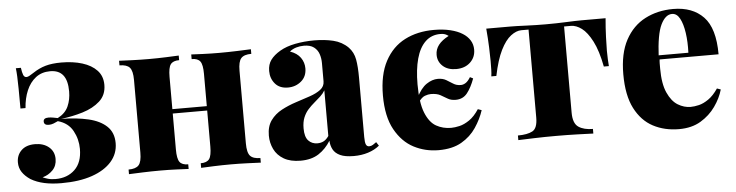

<svg xmlns="http://www.w3.org/2000/svg" viewBox="-39 -695 3344 872"><g transform="rotate(-5 1633.0 -259.0)"><path d="M258 -532Q311 -532 353 -519Q395 -506 419.5 -480Q444 -454 444 -414Q444 -368 413 -340Q382 -312 334 -297.5Q286 -283 235 -277Q306 -276 359 -263.5Q412 -251 442 -222.5Q472 -194 472 -146Q472 -98 440.5 -62Q409 -26 351 -6Q293 14 211 14Q168 14 133.5 6.5Q99 -1 72 -17Q48 -33 35 -52.5Q22 -72 22 -97Q22 -130 44 -151.5Q66 -173 106 -173Q145 -173 169.5 -152.5Q194 -132 194 -98Q194 -67 174.5 -47Q155 -27 128 -20Q136 -16 151 -11.5Q166 -7 186 -7Q240 -7 274 -39.5Q308 -72 308 -134Q308 -178 287 -216.5Q266 -255 219 -268Q209 -263 198.5 -259Q188 -255 177 -255Q155 -255 155 -272Q155 -288 178 -288Q188 -288 199 -286Q210 -284 220 -282Q255 -300 268.5 -330.5Q282 -361 282 -398Q282 -448 262.5 -472.5Q243 -497 204 -497Q165 -497 138 -476Q111 -455 96 -419.5Q81 -384 78 -340H55Q55 -395 54.5 -430.5Q54 -466 53 -487Q52 -508 50 -524H73Q76 -502 80.5 -491Q85 -480 95 -480Q101 -480 109.5 -485Q118 -490 129 -497Q156 -515 185.5 -523.5Q215 -532 258 -532Z M1121 -517V-496Q1088 -496 1074.5 -481Q1061 -466 1061 -424V-93Q1061 -51 1074.5 -36Q1088 -21 1121 -21V0Q1101 -1 1061.5 -2.5Q1022 -4 985 -4Q945 -4 906.5 -2.5Q868 -1 849 0V-21Q877 -21 888 -36Q899 -51 899 -93V-424Q899 -466 888 -481Q877 -496 849 -496V-517Q867 -516 903 -514.5Q939 -513 977 -513Q1017 -513 1058.5 -514.5Q1100 -516 1121 -517ZM792 -517V-496Q764 -496 753 -481Q742 -466 742 -424V-93Q742 -51 753 -36Q764 -21 792 -21V0Q773 -1 737 -2.5Q701 -4 664 -4Q623 -4 582 -2.5Q541 -1 520 0V-21Q553 -21 566.5 -36Q580 -51 580 -93V-424Q580 -466 566.5 -481Q553 -496 520 -496V-517Q539 -516 578.5 -514.5Q618 -513 656 -513Q696 -513 734 -514.5Q772 -516 792 -517ZM959 -277V-257H677V-277Z M1302 7Q1256 7 1226 -10.5Q1196 -28 1182 -57Q1168 -86 1168 -119Q1168 -161 1187.5 -188Q1207 -215 1238 -231.5Q1269 -248 1303 -259Q1337 -270 1368 -280.5Q1399 -291 1418 -305.5Q1437 -320 1437 -343V-426Q1437 -448 1430.5 -467.5Q1424 -487 1407.5 -499.5Q1391 -512 1362 -512Q1344 -512 1327 -507Q1310 -502 1297 -491Q1329 -480 1344.5 -458Q1360 -436 1360 -409Q1360 -372 1334.5 -350.5Q1309 -329 1274 -329Q1236 -329 1215.5 -353Q1195 -377 1195 -411Q1195 -441 1210 -461.5Q1225 -482 1254 -499Q1283 -516 1324 -524Q1365 -532 1411 -532Q1458 -532 1497.5 -522.5Q1537 -513 1565 -485Q1587 -462 1593 -429Q1599 -396 1599 -345V-75Q1599 -50 1603.5 -40.5Q1608 -31 1618 -31Q1627 -31 1635 -36Q1643 -41 1651 -47L1662 -30Q1640 -12 1610 -2.5Q1580 7 1545 7Q1505 7 1482.5 -3.5Q1460 -14 1450.5 -32Q1441 -50 1440 -72Q1418 -36 1385 -14.5Q1352 7 1302 7ZM1385 -65Q1401 -65 1413.5 -71.5Q1426 -78 1437 -94V-302Q1429 -288 1415.5 -275.5Q1402 -263 1387 -250.5Q1372 -238 1358.5 -223Q1345 -208 1336.5 -187.5Q1328 -167 1328 -138Q1328 -99 1344 -82Q1360 -65 1385 -65Z M1956 -532Q1998 -532 2031 -524Q2064 -516 2086 -502Q2107 -489 2119 -470Q2131 -451 2131 -427Q2131 -392 2106.5 -369Q2082 -346 2042 -346Q2004 -346 1981.5 -366.5Q1959 -387 1959 -418Q1959 -443 1974.5 -463Q1990 -483 2021 -499Q2013 -505 2005 -508Q1997 -511 1984 -511Q1943 -511 1915.5 -484.5Q1888 -458 1874.5 -409Q1861 -360 1861 -292Q1861 -208 1879.5 -162Q1898 -116 1928.5 -99Q1959 -82 1996 -82Q2013 -82 2034.5 -87Q2056 -92 2079.5 -108Q2103 -124 2124 -156L2141 -150Q2128 -110 2102.5 -72Q2077 -34 2035.5 -10Q1994 14 1931 14Q1870 14 1818 -13Q1766 -40 1733 -99.5Q1700 -159 1700 -255Q1700 -350 1733 -411.5Q1766 -473 1823.5 -502.5Q1881 -532 1956 -532ZM1955 -309Q1977 -309 1992.5 -300Q2008 -291 2022.5 -281.5Q2037 -272 2057 -272Q2068 -272 2079 -279Q2090 -286 2101 -304L2115 -297Q2100 -256 2080.5 -231.5Q2061 -207 2028 -207Q2006 -207 1991.5 -216Q1977 -225 1960.5 -234Q1944 -243 1917 -243Q1905 -243 1890 -237.5Q1875 -232 1860 -210L1856 -231Q1877 -274 1903 -291.5Q1929 -309 1955 -309Z M2738 -517Q2734 -473 2732.5 -432Q2731 -391 2731 -369Q2731 -349 2732 -330.5Q2733 -312 2734 -299H2711Q2697 -372 2674.5 -415.5Q2652 -459 2627 -477.5Q2602 -496 2578 -496H2547V-103Q2547 -54 2571.5 -37.5Q2596 -21 2637 -21V0Q2611 -1 2565 -2.5Q2519 -4 2467 -4Q2415 -4 2368.5 -2.5Q2322 -1 2295 0V-21Q2338 -21 2361.5 -33.5Q2385 -46 2385 -95V-496H2352Q2329 -496 2304 -477Q2279 -458 2257.5 -415Q2236 -372 2221 -299H2198Q2200 -311 2200.5 -330Q2201 -349 2201 -369Q2201 -391 2199.5 -431.5Q2198 -472 2194 -517H2304Q2330 -517 2374.5 -515Q2419 -513 2465 -513Q2513 -513 2558 -515Q2603 -517 2629 -517Z M3047 -532Q3135 -532 3185 -480Q3235 -428 3235 -309H2914L2913 -328H3099Q3101 -377 3095 -418.5Q3089 -460 3075.5 -485Q3062 -510 3040 -510Q3010 -510 2989 -467Q2968 -424 2963 -321L2967 -314Q2965 -303 2965 -291.5Q2965 -280 2965 -267Q2965 -198 2983.5 -157Q3002 -116 3030 -99Q3058 -82 3088 -82Q3105 -82 3126 -87Q3147 -92 3170 -108Q3193 -124 3214 -155L3231 -149Q3220 -110 3193.5 -72.5Q3167 -35 3126 -10.5Q3085 14 3027 14Q2961 14 2909 -13.5Q2857 -41 2826.5 -100.5Q2796 -160 2796 -256Q2796 -351 2829 -412Q2862 -473 2919 -502.5Q2976 -532 3047 -532Z"/></g></svg>

Font: Playfair Display ExtraBold
Style: Regular
Weight: 800
Designer: Claus Eggers Sørensen
Foundry: Claus Eggers Sørensen
Version: Version 1.203